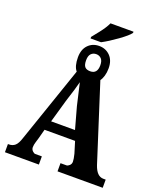

<svg xmlns="http://www.w3.org/2000/svg" viewBox="-170 -1064 979 1170"><g transform="rotate(20 319.5 -479.0)"><path d="M258 -840Q264 -847 295.5 -887Q327 -927 341 -958H490V-950Q475 -929 421.5 -890.5Q368 -852 326 -830H258ZM5 -53H12Q35 -53 51 -67Q67 -81 79 -119L248 -611Q225 -638 225 -696Q225 -747 253 -776Q281 -805 324 -805Q367 -805 395.5 -776Q424 -747 424 -696Q424 -669 417.5 -647Q411 -625 401 -612L559 -118Q581 -53 623 -53H639V0H346V-53H385Q393 -53 403.5 -62.5Q414 -72 414 -87Q414 -104 406 -136L383 -211H185L169 -151Q167 -144 160.5 -123Q154 -102 154 -87Q154 -73 164 -63Q174 -53 183 -53H225V0H5ZM370 -696Q370 -725 357 -738.5Q344 -752 324 -752Q304 -752 291 -738.5Q278 -725 278 -696Q278 -666 289 -653.5Q300 -641 324 -641Q370 -641 370 -696ZM360 -273 321 -414Q313 -447 288 -557Q279 -519 247 -420L205 -273Z"/></g></svg>

Font: Noto Serif CondExtraBold
Style: Regular
Weight: 800
Width: 3
Designer: Monotype Design Team
Foundry: Monotype Imaging Inc.
Version: Version 1.001